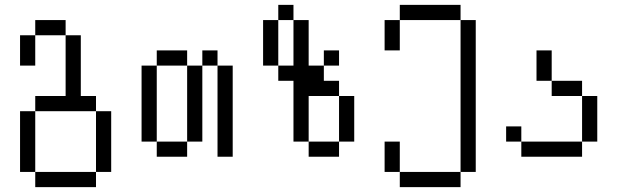

<svg xmlns="http://www.w3.org/2000/svg" viewBox="-20 -645 2540 790"><path d="M125 62.5V125H375V62.5ZM125 62.5Q125 62.5 125 -187.5H62.5Q62.5 -187.5 62.5 62.5ZM375 62.5H437.5Q437.5 62.5 437.5 -187.5H375Q375 -187.5 375 62.5ZM125 -187.5H375V-250H312.5Q312.5 -250 312.5 -500H250Q250 -500 250 -250H125ZM62.5 -500Q62.5 -500 62.5 -375H125Q125 -375 125 -500ZM125 -500H250V-562.5H125Z M625 -62.5V0H750V-62.5ZM625 -62.5V-375H562.5V-62.5ZM750 -62.5H812.5V-375H750ZM875 -375Q875 -375 875 0H937.5Q937.5 0 937.5 -375ZM625 -375H750V-437.5H625ZM812.5 -375H875V-437.5H812.5Z M1375 -375V-437.5H1312.5V-375H1250V-562.5H1187.5V-375H1125V-312.5H1187.5Q1187.5 -312.5 1187.5 -62.5H1250V0H1375V-62.5H1250V-250H1375V-62.5H1437.5V-250H1375V-312.5H1312.5V-375ZM1125 -375V-562.5H1062.5V-375ZM1125 -562.5H1187.5V-625H1125Z M1625 62.5V125H1875V62.5ZM1625 62.5Q1625 62.5 1625 -62.5H1562.5Q1562.5 -62.5 1562.5 62.5ZM1875 62.5H1937.5Q1937.5 62.5 1937.5 -562.5H1875Q1875 -562.5 1875 62.5ZM1562.5 -562.5Q1562.5 -562.5 1562.5 -437.5H1625Q1625 -437.5 1625 -562.5ZM1625 -562.5H1875V-625H1625Z M2125 -62.5V0H2375V-62.5ZM2125 -62.5V-125H2062.5V-62.5ZM2375 -62.5H2437.5V-250H2375ZM2375 -250V-312.5H2250V-250ZM2250 -312.5Q2250 -312.5 2250 -437.5H2187.5Q2187.5 -437.5 2187.5 -312.5Z"/></svg>

Font: UnifontExMono
Style: Regular
Weight: 500
Version: Version 15.0.06